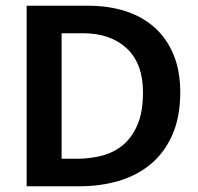

<svg xmlns="http://www.w3.org/2000/svg" viewBox="-20 -650 690 670"><path d="M288 -630Q359 -630 418 -611Q477 -592 519.5 -554Q562 -516 585.5 -459.5Q609 -403 609 -328Q609 -241 581 -178.5Q553 -116 505 -76.5Q457 -37 393.5 -18.5Q330 0 258 0H73V-630ZM195 -96H249Q293 -96 334.5 -106.5Q376 -117 408 -143Q440 -169 459.5 -214Q479 -259 479 -328Q479 -428 422.5 -481Q366 -534 270 -534H195Z"/></svg>

Font: Mukta SemiBold
Style: Regular
Weight: 600
Designer: Girish Dalvi and Yashodeep Gholap
Foundry: Ek Type
Version: Version 2.538;PS 1.002;hotconv 16.6.51;makeotf.lib2.5.65220;